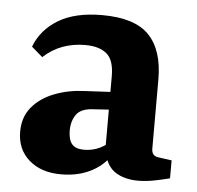

<svg xmlns="http://www.w3.org/2000/svg" viewBox="-40 -474 535 522"><g transform="rotate(5 227.5 -212.5)"><path d="M145 8Q90 8 57 -21Q24 -50 24 -98Q24 -138 46.5 -165Q69 -192 106 -206.5Q143 -221 185 -223L280 -228V-180L219 -176Q184 -175 171 -157Q158 -139 158 -113Q158 -88 168 -76Q178 -64 201 -64Q224 -64 244 -73.5Q264 -83 277 -99L287 -71Q268 -33 231 -12.5Q194 8 145 8ZM36 -331Q54 -378 99.5 -405.5Q145 -433 219 -433Q308 -433 347 -392.5Q386 -352 386 -272V-83Q386 -63 405 -61L441 -56V-7Q426 -3 401.5 2Q377 7 355 7Q317 7 292 -9.5Q267 -26 259 -69V-270Q259 -314 238.5 -331Q218 -348 180 -348Q147 -348 118.5 -337.5Q90 -327 66 -305Z"/></g></svg>

Font: Yrsa
Style: Bold
Weight: 700
Version: Version 2.004